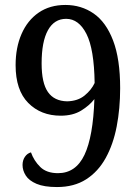

<svg xmlns="http://www.w3.org/2000/svg" viewBox="-20 -744 558 775"><path d="M210 11Q158 11 127.5 -2Q97 -15 84 -35.5Q71 -56 71 -78Q71 -97 80.5 -111Q90 -125 105 -129Q117 -95 142.5 -70Q168 -45 214 -45Q286 -45 321 -119Q356 -193 361 -344Q341 -318 307.5 -297.5Q274 -277 225 -277Q145 -277 94 -328.5Q43 -380 43 -481Q43 -552 67 -607Q91 -662 136 -693Q181 -724 244 -724Q308 -724 358 -689.5Q408 -655 436.5 -580.5Q465 -506 465 -388Q465 -306 451 -233.5Q437 -161 406.5 -106Q376 -51 327.5 -20Q279 11 210 11ZM251 -335Q294 -336 321.5 -358.5Q349 -381 362 -409Q360 -546 329 -607Q298 -668 247 -668Q199 -668 173.5 -622Q148 -576 148 -488Q148 -409 173.5 -372.5Q199 -336 251 -335Z"/></svg>

Font: Noto Serif Bengali SemiCondensed Medium
Style: Regular
Weight: 500
Width: 4
Designer: Juan Bruce, Universal Thirst, Indian Type Foundry and the Monotype Design Team.
Foundry: Monotype Imaging Inc.
Version: Version 2.003; ttfautohint (v1.8.4.7-5d5b)